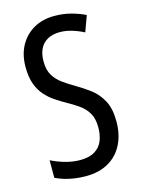

<svg xmlns="http://www.w3.org/2000/svg" viewBox="-113 -790 638 867"><g transform="rotate(-15 206.5 -357.0)"><path d="M179 11Q154 11 128.5 7.5Q103 4 80 -3Q57 -10 39 -19V-101Q71 -85 105.5 -75.5Q140 -66 172 -66Q216 -66 242 -82Q268 -98 279 -125.5Q290 -153 290 -187Q290 -229 274.5 -255Q259 -281 234 -298.5Q209 -316 180 -332Q155 -346 131 -362Q107 -378 87 -400.5Q67 -423 55 -455.5Q43 -488 43 -536Q43 -593 66.5 -635.5Q90 -678 131.5 -701.5Q173 -725 227 -725Q270 -725 306.5 -715Q343 -705 371 -691L344 -617Q317 -631 288.5 -639.5Q260 -648 233 -648Q199 -648 175.5 -635Q152 -622 140 -598Q128 -574 128 -539Q128 -498 144 -472.5Q160 -447 185.5 -429Q211 -411 240 -394Q273 -375 304 -351.5Q335 -328 355.5 -290.5Q376 -253 376 -192Q376 -132 353 -86Q330 -40 286 -14.5Q242 11 179 11Z"/></g></svg>

Font: Noto Sans ExtraCondensed
Style: Regular
Weight: 400
Width: 2
Designer: Monotype Design Team
Foundry: Monotype Imaging Inc.
Version: Version 2.013